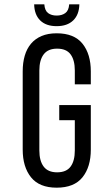

<svg xmlns="http://www.w3.org/2000/svg" viewBox="-20 -861 476 888"><path d="M347 -841Q346 -793 318.5 -766.5Q291 -740 242 -740Q193 -740 166 -766.5Q139 -793 138 -841H185Q187 -812 202.5 -800.5Q218 -789 242 -789Q266 -789 282 -800.5Q298 -812 300 -841ZM242 -707Q323 -707 361.5 -659Q400 -611 400 -531V-471H326V-535Q326 -583 306.5 -609.5Q287 -636 244 -636Q202 -636 182 -609.5Q162 -583 162 -535V-165Q162 -117 182 -90.5Q202 -64 244 -64Q287 -64 306.5 -90.5Q326 -117 326 -165V-305H254V-375H400V-169Q400 -89 361.5 -41Q323 7 242 7Q162 7 123.5 -41Q85 -89 85 -169V-531Q85 -571 94.5 -603.5Q104 -636 123.5 -659Q143 -682 172.5 -694.5Q202 -707 242 -707Z"/></svg>

Font: Bebas Neue Regular
Style: Regular
Weight: 400
Designer: Ryoichi Tsunekawa & LGV (GE)
Foundry: Free Software Foundation, Inc.
Version: Version 1.003 August 13, 2016